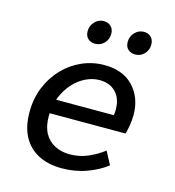

<svg xmlns="http://www.w3.org/2000/svg" viewBox="-106 -787 812 889"><g transform="rotate(15 300.0 -342.5)"><path d="M269 12Q206 12 158.5 -12Q111 -36 85 -83.5Q59 -131 59 -201Q59 -267 81.5 -321.5Q104 -376 143 -416.5Q182 -457 232.5 -479Q283 -501 339 -501Q429 -501 478.5 -447.5Q528 -394 528 -312Q528 -285 523 -258Q518 -231 514 -220H129L140 -288H470L436 -271Q439 -282 440.5 -293Q442 -304 442 -315Q442 -368 413 -398Q384 -428 335 -428Q302 -428 269.5 -412.5Q237 -397 210.5 -368Q184 -339 167 -298Q150 -257 150 -205Q150 -157 167.5 -125Q185 -93 216.5 -76.5Q248 -60 289 -60Q335 -60 375.5 -77.5Q416 -95 450 -121L483 -59Q445 -29 389.5 -8.5Q334 12 269 12ZM269 -585Q249 -585 235.5 -597.5Q222 -610 222 -633Q222 -659 240 -678Q258 -697 283 -697Q304 -697 317.5 -684Q331 -671 331 -648Q331 -622 313.5 -603.5Q296 -585 269 -585ZM462 -585Q441 -585 427.5 -597.5Q414 -610 414 -633Q414 -659 432 -678Q450 -697 476 -697Q496 -697 509.5 -684Q523 -671 523 -648Q523 -622 505.5 -603.5Q488 -585 462 -585Z"/></g></svg>

Font: Source Code Pro ExtraLight Medium
Style: Italic
Weight: 500
Italic angle: -11°
Monospace: yes
Version: Version 1.016;hotconv 1.0.116;makeotfexe 2.5.65601